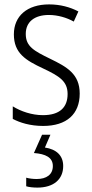

<svg xmlns="http://www.w3.org/2000/svg" viewBox="-20 -562 419 872"><path d="M342 -137C342 -226 284 -258 208 -295C134 -331 97 -351 97 -408C97 -463 137 -494 202 -494C242 -494 283 -482 315 -464L336 -510C298 -530 253 -542 203 -542C103 -542 43 -489 43 -406C43 -320 97 -288 176 -251C250 -216 287 -193 287 -135C287 -75 252 -39 175 -39C125 -39 75 -56 38 -79V-22C70 -5 117 10 176 10C283 10 342 -44 342 -137ZM267 192C267 144 236 116 184 108L209 50H171L134 133C187 137 220 153 220 192C220 231 191 251 147 251C130 251 113 249 99 245V284C112 288 130 290 150 290C223 290 267 253 267 192Z"/></svg>

Font: Noto Sans Display SemiCondensed Light
Style: Regular
Weight: 300
Width: 4
Designer: Monotype Design Team
Foundry: Monotype Imaging Inc.
Version: Version 1.900